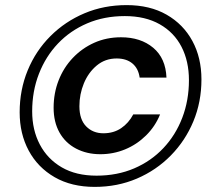

<svg xmlns="http://www.w3.org/2000/svg" viewBox="-20 -727 834 752"><path d="M351 5Q260 5 194 -33Q128 -71 92.5 -137Q57 -203 57 -287Q57 -375 88.5 -451.5Q120 -528 177.5 -585.5Q235 -643 311 -675Q387 -707 476 -707Q567 -707 632.5 -669.5Q698 -632 733.5 -566.5Q769 -501 769 -416Q769 -328 737.5 -252Q706 -176 649 -118Q592 -60 516 -27.5Q440 5 351 5ZM373 -123Q320 -123 278 -145Q236 -167 213 -208Q190 -249 190 -305Q190 -362 209.5 -412Q229 -462 265 -500Q301 -538 349 -559.5Q397 -581 454 -581Q531 -581 580 -540Q629 -499 632 -423H527Q522 -459 498.5 -478.5Q475 -498 437 -498Q392 -498 359 -470.5Q326 -443 308.5 -400.5Q291 -358 291 -311Q291 -259 317.5 -232Q344 -205 385 -205Q425 -205 454.5 -225Q484 -245 502 -279H607Q588 -232 552 -196.5Q516 -161 470 -142Q424 -123 373 -123ZM358 -39Q439 -39 505.5 -67.5Q572 -96 620 -147Q668 -198 694 -266Q720 -334 720 -413Q720 -487 691 -543.5Q662 -600 605.5 -632Q549 -664 469 -664Q388 -664 321.5 -635.5Q255 -607 207 -556.5Q159 -506 132.5 -438Q106 -370 106 -291Q106 -218 136 -161Q166 -104 222 -71.5Q278 -39 358 -39Z"/></svg>

Font: DM Sans 10pt SemiBold
Style: Italic
Weight: 600
Italic angle: -10°
Version: Version 4.004;gftools[0.9.30]